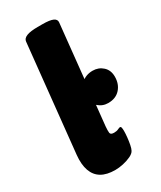

<svg xmlns="http://www.w3.org/2000/svg" viewBox="-193 -823 755 899"><g transform="rotate(-30 184.5 -373.0)"><path d="M153 8Q107 8 78.5 -9Q50 -26 38 -60Q26 -94 31 -144L91 -722Q94 -754 172 -754H197Q238 -754 255 -746Q272 -738 270 -722L215 -192Q213 -169 214.5 -157.5Q216 -146 235 -146Q249 -146 258 -150.5Q267 -155 271 -155Q276 -155 277.5 -148Q279 -141 279 -130Q279 -116 277 -96.5Q275 -77 271.5 -59Q268 -41 263 -32Q257 -20 238 -11Q219 -2 196 3Q173 8 153 8ZM281 -280Q250 -280 227 -301Q204 -322 204 -357Q204 -401 229.5 -424.5Q255 -448 292 -448Q324 -448 346.5 -427.5Q369 -407 369 -372Q369 -332 345.5 -306Q322 -280 281 -280Z"/></g></svg>

Font: Asap Black
Style: Italic
Weight: 900
Italic angle: -6°
Designer: Pablo Cosgaya
Foundry: Omnibus-Type
Version: Version 3.001